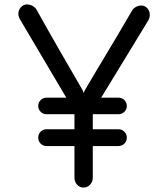

<svg xmlns="http://www.w3.org/2000/svg" viewBox="-20 -835 747 869"><path d="M652 -744 438 -393H516Q532 -393 543 -382Q554 -371 554 -355Q554 -340 543 -329Q532 -318 516 -318H400V-250H516Q532 -250 543 -239Q554 -228 554 -212Q554 -196 543 -185Q532 -174 516 -174H400V-31Q400 -12 387.5 1Q375 14 358 14Q341 14 329 1Q317 -12 317 -31V-174H191Q175 -174 164 -185Q153 -196 153 -212Q153 -228 164 -239Q175 -250 191 -250H317V-318H191Q175 -318 164 -329Q153 -340 153 -355Q153 -371 164 -382Q175 -393 191 -393H280L69 -750Q63 -762 63 -773Q63 -789 74.5 -802Q86 -815 102 -815Q115 -815 127 -808.5Q139 -802 145 -792Q182 -725 248.5 -609Q315 -493 355 -425L359 -414L363 -425Q377 -449 415 -513Q453 -577 509 -670L577 -786Q583 -797 595 -803.5Q607 -810 619 -810Q636 -810 647 -797.5Q658 -785 658 -767Q658 -756 652 -744Z"/></svg>

Font: Tsukimi Rounded Medium
Style: Regular
Weight: 500
Designer: Takashi Funayama
Foundry: Takashi Funayama
Version: Version 1.032; ttfautohint (v1.8.3)